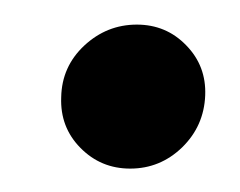

<svg xmlns="http://www.w3.org/2000/svg" viewBox="-20 -424 200 160"><path d="M88.5 -283.5Q64 -283.5 47 -300.8Q30 -318 31 -343Q31.5 -368.5 50.2 -386Q69 -403.5 94 -403.5Q118.5 -403.5 135.2 -386.2Q152 -369 151 -344.5Q150 -319 131.8 -301.2Q113.5 -283.5 88.5 -283.5Z"/></svg>

Font: Anybody Condensed Medium
Style: Italic
Weight: 500
Width: 3
Italic angle: -10°
Designer: Tyler Finck
Foundry: Etcetera Type Company
Version: Version 1.010; ttfautohint (v1.8.3) -l 8 -r 50 -G 200 -x 14 